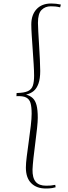

<svg xmlns="http://www.w3.org/2000/svg" viewBox="-20 -849 388 1098"><path d="M75 -317Q119 -318 140 -328Q161 -338 168 -359.5Q175 -381 175 -416Q175 -443 172.5 -482.5Q170 -522 167 -565Q164 -608 161.5 -646.5Q159 -685 159 -709Q159 -764 189 -796.5Q219 -829 273 -829Q287 -829 300.5 -827.5Q314 -826 328 -823L324 -807Q308 -811 295.5 -812Q283 -813 270 -813Q239 -813 218 -792.5Q197 -772 197 -718Q197 -701 199 -667Q201 -633 203.5 -591Q206 -549 208 -509.5Q210 -470 210 -443Q210 -399 200 -371Q190 -343 172.5 -328.5Q155 -314 129 -308Q152 -302 167 -288Q182 -274 189 -247.5Q196 -221 196 -175Q196 -155 192 -116.5Q188 -78 182 -33Q176 12 171.5 53.5Q167 95 166 120Q165 168 184 190.5Q203 213 244 213Q259 213 270.5 212Q282 211 296 208L298 222Q288 225 278.5 226.5Q269 228 260.5 228.5Q252 229 242 229Q189 229 158.5 198.5Q128 168 128 109Q128 86 133 46Q138 6 144.5 -40.5Q151 -87 156 -129.5Q161 -172 161 -199Q161 -238 154.5 -260Q148 -282 129.5 -291.5Q111 -301 74 -299Z"/></svg>

Font: Literata 60pt ExtraLight
Style: Italic
Weight: 250
Italic angle: -2°
Designer: Latin by Veronika Burian and Jose Scaglione. Greek by Irene Vlachou. Cyrillic by Vera Evstafieva
Foundry: TypeTogether
Version: Version 3.103;gftools[0.9.29]